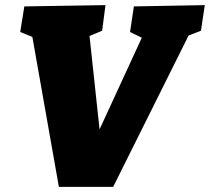

<svg xmlns="http://www.w3.org/2000/svg" viewBox="-20 -730 820 750"><path d="M210 0 103 -605 143 -571 59 -605 75 -705 392 -710 379 -610 295 -575 326 -624 374 -177H347L547 -611L556 -572L488 -605L503 -705L780 -710L765 -610L677 -576L726 -610L422 0Z"/></svg>

Font: Bitter Thin Black
Style: Italic
Weight: 900
Italic angle: -9°
Version: Version 3.020